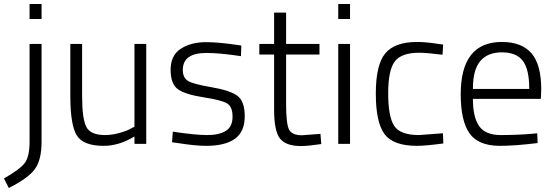

<svg xmlns="http://www.w3.org/2000/svg" viewBox="-73 -720 2777 961"><path d="M75 -10V-500H135V-9Q135 79 102.5 125Q70 171 -29 221L-53 173Q28 127 51.5 95Q75 63 75 -10ZM75 -625V-700H135V-625Z M600 -500H659V0H600V-37Q523 10 446 10Q344 10 311.5 -42Q279 -94 279 -239V-500H338V-240Q338 -124 359.5 -84Q381 -44 453 -44Q488 -44 525 -54.5Q562 -65 581 -76L600 -86Z M960 -455Q842 -455 842 -370Q842 -331 868 -315Q894 -299 985.5 -283.5Q1077 -268 1114.5 -241Q1152 -214 1152 -137.5Q1152 -61 1103 -25.5Q1054 10 959 10Q904 10 817 -4L788 -8L792 -61Q904 -44 964 -44Q1024 -44 1057.5 -65Q1091 -86 1091 -136Q1091 -186 1063.5 -202.5Q1036 -219 945.5 -233Q855 -247 818 -273Q781 -299 781 -371Q781 -443 832 -476Q883 -509 958 -509Q1018 -509 1108 -496L1135 -492L1133 -439Q1026 -455 960 -455Z M1526 -447H1359V-200Q1359 -103 1373 -73Q1387 -43 1439 -43L1531 -50L1535 1Q1469 11 1434 11Q1358 11 1328.5 -26.5Q1299 -64 1299 -170V-447H1225V-500H1299V-657H1359V-500H1526Z M1620 0V-500H1679V0ZM1620 -625V-700H1679V-625Z M2015 -510Q2060 -510 2122 -500L2145 -497L2142 -446Q2063 -456 2025 -456Q1936 -456 1903 -412.5Q1870 -369 1870 -252.5Q1870 -136 1900 -90Q1930 -44 2025 -44L2144 -53L2146 -2Q2057 10 2014 10Q1895 10 1851.5 -49Q1808 -108 1808 -252Q1808 -396 1855.5 -453Q1903 -510 2015 -510Z M2586 -50 2616 -53 2618 -4Q2505 10 2427 10Q2319 9 2276 -54Q2233 -117 2233 -248Q2233 -510 2439 -510Q2538 -510 2587 -453.5Q2636 -397 2636 -273L2634 -225H2294Q2294 -133 2325.5 -88.5Q2357 -44 2433.5 -44Q2510 -44 2586 -50ZM2294 -275H2576Q2576 -374 2543.5 -416Q2511 -458 2439.5 -458Q2368 -458 2331 -414.5Q2294 -371 2294 -275Z"/></svg>

Font: Titillium Web
Style: Light
Weight: 300
Version: Version 1.001;PS 57.000;hotconv 1.0.70;makeotf.lib2.5.55311